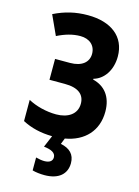

<svg xmlns="http://www.w3.org/2000/svg" viewBox="-141 -804 811 1120"><g transform="rotate(15 265.0 -243.5)"><path d="M242 240C328 240 374 198 374 133C374 80 343 50 288 39L302 3C418 -17 490 -94 490 -209C490 -302 443 -355 373 -372V-377C432 -393 477 -454 477 -539C477 -659 387 -727 247 -727C173 -727 110 -712 43 -679L97 -561C145 -585 190 -598 236 -598C291 -598 328 -566 328 -515C328 -465 289 -431 217 -431H127V-305H220C302 -305 340 -272 340 -217C340 -153 286 -120 216 -120C157 -120 93 -136 46 -162V-34C99 -6 158 8 227 9L197 80C242 85 269 98 269 126C269 148 252 161 220 161C206 161 187 158 169 153V231C189 237 218 240 242 240Z"/></g></svg>

Font: Noto Sans Mono Condensed ExtraBold
Style: Regular
Weight: 800
Width: 3
Designer: Monotype Design Team
Foundry: Monotype Imaging Inc.
Version: Version 2.014